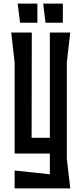

<svg xmlns="http://www.w3.org/2000/svg" viewBox="-20 -850 451 1063"><path d="M187 -830H78L91 -724H187ZM328 -830H219L232 -724H328ZM369 -670H256V-87H155L156 -670H42L61 -504V0H256V115L61 94V193H369L350 29V-505Z"/></svg>

Font: BackOut Medium
Style: Regular
Weight: 500
Designer: Frank Adebiaye
Foundry: Velvetyne Type Foundry
Version: Version 2.000;hotconv 1.0.109;makeotfexe 2.5.65596